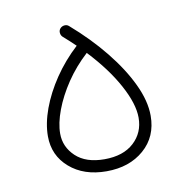

<svg xmlns="http://www.w3.org/2000/svg" viewBox="-58 -484 564 553"><g transform="rotate(-10 224.5 -207.5)"><path d="M62 -118.2Q62 -155.3 77.6 -198Q93.3 -240.7 121.8 -283Q150.4 -325.2 189 -360.8Q171.9 -377.4 153.8 -393.1Q148.4 -397.9 147.7 -405.5Q147 -413.1 151.9 -418.5Q156.7 -423.8 164.3 -424.6Q171.9 -425.3 177.2 -420.4Q232.4 -372.6 274.4 -320.6Q316.4 -268.6 340.1 -218.5Q363.8 -168.5 363.8 -125.5Q363.8 -64 321 -26.9Q278.3 10.3 211.4 10.3Q145 10.3 103.5 -25.9Q62 -62 62 -118.2ZM98.1 -119.6Q98.1 -80.6 127.7 -52.7Q157.2 -24.9 211.4 -24.9Q266.6 -24.9 297.6 -53.5Q328.6 -82 328.6 -126Q328.6 -166.5 298.3 -222.2Q268.1 -277.8 213.9 -335.4Q178.2 -302.7 152.3 -264.2Q126.5 -225.6 112.3 -187.7Q98.1 -149.9 98.1 -119.6Z"/></g></svg>

Font: Mikhak-FD ExtraLight
Style: Regular
Weight: 200
Designer: Amin Abedi
Version: Version 3.2